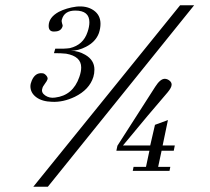

<svg xmlns="http://www.w3.org/2000/svg" viewBox="-20 -706 795 726"><path d="M354 -581Q342 -548 305 -529Q276 -514 248 -514Q276 -514 302 -499Q337 -479 337 -443Q337 -428 333 -415Q318 -367 263 -340Q219 -319 177 -321Q139 -322 117 -338.5Q95 -355 95 -380Q95 -389 100 -401Q113 -432 140 -429Q147 -429 154 -421.5Q161 -414 160 -407Q158 -400 149.5 -389Q141 -378 140 -371Q135 -356 151 -345Q167 -334 188 -337Q256 -345 280 -415Q287 -435 287 -451Q287 -493 230 -503Q212 -505 184 -505L189 -522Q224 -521 244 -524Q295 -536 311 -585Q318 -605 318 -622Q318 -666 265 -666Q223 -666 214 -632Q212 -626 214.5 -618.5Q217 -611 217 -608Q212 -588 189 -587Q164 -584 164 -608Q164 -640 202 -661Q231 -676 269 -681Q308 -685 334 -667Q360 -649 360 -616Q360 -599 354 -581ZM661 -686H714L161 0H106ZM595 -156H641L637 -136H591L578 -75H624L621 -60H482L485 -75H532L545 -136H420L424 -155L567 -378Q586 -408 603 -408Q612 -408 620.5 -401.5Q629 -395 629 -386Q629 -375 614 -357Q549 -282 445 -156H548L566 -234L615 -252Z"/></svg>

Font: GFS Didot
Style: Italic
Weight: 400
Italic angle: -12°
Designer: Takis Katsoulidis and George D. Matthiopoulos
Foundry: George Matthiopoulos and Takis Katsoulidis
Version: Version 1.0